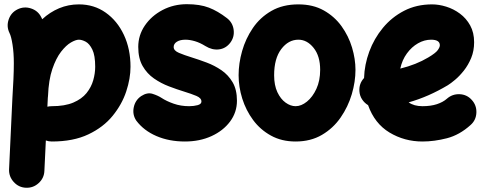

<svg xmlns="http://www.w3.org/2000/svg" viewBox="-20 -593 2290 908"><path d="M102.5 294.9Q68.4 293.5 44.9 267.6Q21.5 241.7 22.9 207.5L38.6 -128.4Q41.5 -176.3 43.5 -217.5Q45.4 -258.8 45.4 -294.4Q45.4 -342.3 39.3 -381.6Q33.2 -420.9 24.9 -437Q9.8 -467.8 21 -500.7Q32.2 -533.7 63 -548.8Q93.8 -564 127 -553Q160.2 -542 175.3 -511.2Q177.7 -506.8 179.7 -502Q215.8 -535.6 259.8 -554Q303.7 -572.3 353 -572.3Q424.8 -572.3 479.7 -533.4Q534.7 -494.6 565.9 -428Q597.2 -361.3 597.2 -277.3Q597.2 -221.7 576.9 -160.4Q556.6 -99.1 512.7 -45.2Q468.8 8.8 397.7 42.5Q326.7 76.2 225.1 76.2Q210.4 76.2 196.8 71.3L189.9 215.3Q188.5 249.5 162.8 272.9Q137.2 296.4 102.5 294.9ZM205.6 -118.7 204.1 -88.4Q214.4 -90.8 225.1 -90.8Q286.6 -90.8 326.7 -107.9Q366.7 -125 389.2 -152.8Q411.6 -180.7 420.9 -213.4Q430.2 -246.1 430.2 -277.3Q430.2 -331.1 416.7 -358.6Q403.3 -386.2 385.3 -395.8Q367.2 -405.3 353 -405.3Q338.4 -405.3 315.4 -392.1Q292.5 -378.9 268.8 -348.4Q245.1 -317.9 227.5 -266.6Q210 -215.3 207 -138.7Q207 -134.3 206.1 -129.9Q206.1 -123.5 205.6 -118.7Z M1068.4 -390.1Q1047.4 -363.3 1015.4 -359.4Q983.4 -355.5 951.7 -375Q925.8 -391.1 901.6 -398.2Q877.4 -405.3 857.4 -405.3Q832 -405.3 816.7 -395.8Q801.3 -386.2 801.3 -370.6Q801.3 -353.5 826.2 -343Q851.1 -332.5 887.2 -321.3Q920.4 -311 957.5 -297.1Q994.6 -283.2 1027.1 -261Q1059.6 -238.8 1080.1 -203.9Q1100.6 -168.9 1100.6 -116.7Q1100.6 -62 1068.1 -18.3Q1035.6 25.4 980 50.8Q924.3 76.2 854.5 76.2Q779.8 76.2 720 50.5Q660.2 24.9 624.5 -22.5Q605.5 -50.8 612.5 -85.2Q619.6 -119.6 647.9 -138.7Q676.3 -157.2 701.7 -149.2Q727.1 -141.1 744.1 -129.9Q767.1 -114.7 801 -102.8Q835 -90.8 874.5 -90.8Q896.5 -90.8 914.6 -95.7Q932.6 -100.6 932.6 -112.8Q932.6 -129.4 908.7 -139.4Q884.8 -149.4 849.6 -160.2Q816.4 -170.4 779.1 -184.6Q741.7 -198.7 708.5 -221.7Q675.3 -244.6 654.5 -280.8Q633.8 -316.9 633.8 -371.1Q633.8 -426.3 665 -472.2Q696.3 -518.1 748.8 -545.7Q801.3 -573.2 863.8 -573.2Q925.3 -573.2 967.8 -556.9Q1010.3 -540.5 1053.2 -507.3Q1080.6 -486.3 1085 -451.9Q1089.4 -417.5 1068.4 -390.1Z M1391.1 -572.3Q1460.4 -572.3 1511.2 -543.7Q1562 -515.1 1595.2 -469Q1628.4 -422.9 1644.8 -368.4Q1661.1 -314 1661.1 -262.7Q1661.1 -206.5 1643.6 -147.2Q1626 -87.9 1590.8 -37.1Q1555.7 13.7 1502.4 44.9Q1449.2 76.2 1377.9 76.2Q1312 76.2 1261.5 48.3Q1210.9 20.5 1177 -25.4Q1143.1 -71.3 1125.7 -126.7Q1108.4 -182.1 1108.4 -237.3Q1108.4 -293 1125 -351.6Q1141.6 -410.2 1175.8 -460.4Q1210 -510.7 1263.7 -541.5Q1317.4 -572.3 1391.1 -572.3ZM1391.1 -405.3Q1343.8 -405.3 1310.1 -360.8Q1276.4 -316.4 1276.4 -237.3Q1276.4 -189.9 1291.7 -157.2Q1307.1 -124.5 1330.6 -107.7Q1354 -90.8 1377.9 -90.8Q1404.8 -90.8 1431.6 -112.5Q1458.5 -134.3 1476.3 -172.9Q1494.1 -211.4 1494.1 -262.7Q1494.1 -328.1 1463.1 -366.7Q1432.1 -405.3 1391.1 -405.3Z M2205.6 -2Q2153.3 45.4 2093.5 60.8Q2033.7 76.2 1978 76.2Q1892.6 76.2 1822 33.7Q1751.5 -8.8 1720.7 -95.7Q1703.6 -106 1692.4 -123Q1681.2 -140.1 1679.7 -161.6Q1677.2 -197.8 1701.7 -224.1Q1703.6 -287.1 1726.3 -348.9Q1749 -410.6 1790.8 -461.2Q1832.5 -511.7 1891.1 -542Q1949.7 -572.3 2023.4 -572.3Q2055.7 -572.3 2090.3 -561.5Q2125 -550.8 2155 -528.6Q2185.1 -506.3 2203.6 -472.7Q2222.2 -439 2222.2 -393.1Q2222.2 -352.5 2208.3 -318.8Q2194.3 -285.2 2173.6 -259Q2152.8 -232.9 2132.1 -215.6Q2111.3 -198.2 2097.7 -189.9Q2052.7 -163.1 2006.8 -142.8Q1960.9 -122.6 1912.6 -108.9Q1938 -90.8 1978 -90.8Q2017.1 -90.8 2046.1 -100.3Q2075.2 -109.9 2093.3 -126Q2119.1 -148.9 2153.8 -147.5Q2188.5 -146 2211.4 -120.1Q2234.4 -94.7 2232.9 -59.8Q2231.4 -24.9 2205.6 -2ZM2018.6 -405.3Q1986.8 -405.3 1956.8 -388.2Q1926.8 -371.1 1904.3 -340.3Q1881.8 -309.6 1873 -268.6Q1948.2 -287.1 2005.4 -321.3Q2040 -341.8 2050 -355.7Q2060.1 -369.6 2060.1 -378.9Q2060.1 -405.3 2018.6 -405.3Z"/></svg>

Font: Mikhak Black
Style: Regular
Weight: 900
Designer: Amin Abedi
Version: Version 3.3